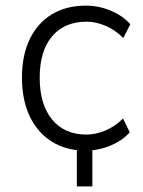

<svg xmlns="http://www.w3.org/2000/svg" viewBox="-20 -527 509 682"><path d="M253 135V-32H308V135ZM284 8Q215 8 164 -24Q113 -56 85.5 -114Q58 -172 58 -252Q58 -330 85.5 -387.5Q113 -445 164 -476Q215 -507 285 -507Q330 -507 372.5 -489.5Q415 -472 443 -441L418 -392Q389 -421 354.5 -435.5Q320 -450 288 -450Q209 -450 165 -398Q121 -346 121 -251Q121 -156 165 -102.5Q209 -49 287 -49Q320 -49 354.5 -63.5Q389 -78 417 -106L441 -57Q414 -27 371.5 -9.5Q329 8 284 8Z"/></svg>

Font: Nunitoga
Style: Light
Weight: 300
Designer: Vernon Adams
Foundry: Vernon Adams
Version: Version 1.0